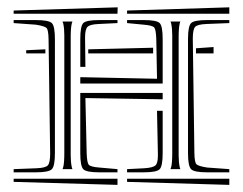

<svg xmlns="http://www.w3.org/2000/svg" viewBox="-20 -549 669 529"><path d="M105 -413.1V-401.9H52.2V-410.6ZM568.4 -419.4V-401.9H520V-416ZM401.9 -417.5V-401.9H223.1V-413.1ZM174.8 -445.8V-127V-121.1Q174.8 -102.5 177.7 -88.9Q177.7 -87.9 178.5 -85.9Q179.2 -84 179.7 -83H152.3Q152.3 -84 153.3 -85.9Q154.3 -87.9 154.3 -88.9Q157.2 -100.6 157.2 -127V-445.8V-451.7Q157.2 -470.2 154.3 -483.9Q154.3 -484.9 153.3 -486.8Q152.3 -488.8 152.3 -489.7H179.7Q179.2 -488.8 178.5 -486.8Q177.7 -484.9 177.7 -483.9Q174.8 -472.2 174.8 -445.8ZM449.7 -489.7H477.1Q476.6 -488.8 475.8 -486.8Q475.1 -484.9 475.1 -483.9Q472.2 -472.2 472.2 -445.8V-127V-121.1Q472.2 -102.5 475.1 -88.9Q475.1 -87.9 475.8 -85.9Q476.6 -84 477.1 -83H449.7Q450.7 -85 451.7 -88.9Q454.6 -100.6 454.6 -127V-445.8V-451.7Q454.6 -470.2 451.7 -483.9Q451.7 -484.9 450.9 -486.8Q450.2 -488.8 449.7 -489.7ZM611.8 -83V-74.2H550.8Q515.1 -74.2 506.6 -82.8Q498 -91.3 498 -127V-441.4Q498 -477.1 506.6 -485.4Q515.1 -493.7 550.8 -493.7H611.8V-485.4L548.8 -482.9Q523.9 -481.9 517.6 -474.9Q511.2 -467.8 511.2 -442.4L515.6 -127Q516.1 -102.1 521 -96.7Q525.9 -91.3 550.8 -87.4ZM611.8 -528.8V-511.2H330.1V-520ZM611.8 -56.6V-39.6L330.1 -47.9V-56.6ZM412.6 -243.7H428.2V-127Q428.2 -91.3 419.9 -82.8Q411.6 -74.2 376 -74.2H330.1V-83L377.4 -85.4Q400.9 -86.9 408 -93Q415 -99.1 415 -119.6V-126ZM412.6 -332 410.6 -441.4Q409.7 -467.3 405 -473.1Q400.4 -479 376 -481L330.1 -485.4V-493.7H376Q411.6 -493.7 419.9 -485.4Q428.2 -477.1 428.2 -441.4V-318.8H201.2V-336.4ZM215.3 -364.7H201.2V-441.4Q201.2 -477.1 209.5 -485.4Q217.8 -493.7 253.4 -493.7H303.7V-485.4L252 -482.9Q228 -481.9 221.2 -475.1Q214.4 -468.3 214.4 -446.3V-442.4ZM304.2 -528.8 303.7 -511.2H17.6V-520ZM303.7 -56.6V-39.6L17.6 -47.9V-56.6ZM17.6 -485.4V-493.7H78.6Q114.3 -493.7 122.8 -485.4Q131.3 -477.1 131.3 -441.4V-127Q131.3 -91.3 122.8 -82.8Q114.3 -74.2 78.6 -74.2H17.6V-83L80.6 -85.4Q105.5 -86.4 111.8 -93.5Q118.2 -100.6 118.2 -126L113.8 -441.4Q113.3 -466.3 108.4 -471.7Q103.5 -477.1 78.6 -481ZM428.2 -275.4 215.3 -278.8 218.8 -127Q219.7 -101.1 224.4 -95.2Q229 -89.4 253.4 -87.4L303.7 -83V-74.2H253.4Q217.8 -74.2 209.5 -82.8Q201.2 -91.3 201.2 -127V-293H428.2Z"/></svg>

Font: FoglihtenNo03
Style: Regular
Weight: 500
Version: Version 0.59